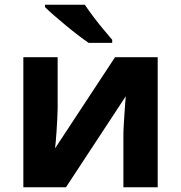

<svg xmlns="http://www.w3.org/2000/svg" viewBox="-20 -786 760 806"><path d="M78 -546H222V-330Q222 -314 220.5 -288Q219 -262 217.5 -236.5Q216 -211 214 -190.5Q212 -170 211 -163L463 -546H642V0H498V-218Q498 -237 499.5 -261Q501 -285 502.5 -308.5Q504 -332 505.5 -352Q507 -372 508 -382L257 0H78ZM336 -766Q351 -744 371.5 -716.5Q392 -689 413.5 -663.5Q435 -638 451 -619V-606H352Q333 -619 307.5 -638.5Q282 -658 255.5 -680Q229 -702 206 -722Q183 -742 169 -756V-766Z"/></svg>

Font: BC Sans
Style: Bold
Weight: 700
Designer: Monotype Design Team
Province of B.C.
Foundry: Monotype Imaging Inc.
Version: Version 2.000;GOOG;noto-source:20170915:90ef993387c0